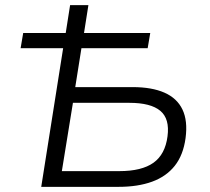

<svg xmlns="http://www.w3.org/2000/svg" viewBox="-20 -725 813 745"><path d="M140 0 225 -538H60L70 -597H235L252 -705H323L306 -597H563L553 -538H296L272 -387H495Q569 -387 618 -365.5Q667 -344 688 -300Q709 -256 700 -189Q691 -123 658 -81.5Q625 -40 570 -20Q515 0 440 0ZM220 -61H443Q530 -61 575.5 -93.5Q621 -126 630 -196Q639 -264 602 -295Q565 -326 482 -326H263Z"/></svg>

Font: Nunito Sans 7pt Light
Style: Italic
Weight: 300
Italic angle: -9°
Designer: Vernon Adams
Foundry: Vernon Adams
Version: Version 3.101;gftools[0.9.27]